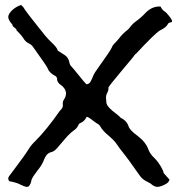

<svg xmlns="http://www.w3.org/2000/svg" viewBox="-20 -729 707 750"><path d="M595.2 1Q585 1 574.7 -6.8Q567.9 -13.2 559.1 -17.1Q535.6 -27.3 523.9 -45.9Q474.6 -116.2 464.4 -127.9Q447.8 -147.9 433.6 -169.4Q423.3 -183.1 405.8 -197.8Q381.3 -217.3 371.1 -236.3Q368.2 -242.2 356.9 -248Q353 -250.5 345.2 -256.3Q325.2 -272.5 319.3 -272.5Q317.9 -272.5 317.4 -271Q311 -256.3 295.4 -249Q289.1 -247.1 287.1 -242.2Q281.2 -227.5 266.6 -218.3Q250 -206.5 223.1 -173.8L211.4 -160.2Q194.3 -138.2 183.1 -135.7Q168.5 -132.3 161.4 -122.6Q154.3 -112.8 149.9 -100.1Q141.1 -80.1 126.5 -63Q118.2 -51.8 110.8 -41.3Q103.5 -30.8 102.1 -21.7Q100.6 -12.7 96.7 -7.3Q92.8 1 85.4 1Q78.1 1 62 -6.8Q44.4 -16.6 16.6 -21Q12.2 -25.9 12.2 -31.2Q12.2 -36.1 15.6 -41Q19 -45.9 35.2 -66.9Q81.1 -127.9 91.8 -146.5Q102.1 -163.1 117.2 -177.2Q162.6 -222.7 213.9 -296.4Q225.6 -306.6 225.6 -316.9L225.1 -323.7Q225.1 -334 230 -340.3Q237.8 -352.5 237.8 -363.8Q237.8 -383.8 213.4 -400.4Q211.4 -401.4 209 -404.8Q206.5 -408.2 204.8 -411.6Q203.1 -415 203.1 -417V-419.4Q203.1 -429.7 192.9 -434.1Q171.9 -444.8 165 -464.4Q161.6 -472.2 108.9 -545.9Q103 -554.7 92.3 -559.6Q79.1 -565.4 69.8 -582Q63.5 -591.8 43.9 -611.3L44.4 -612.8Q44.4 -615.7 36.6 -621.1Q28.8 -626.5 28.8 -630.4L29.3 -631.8L28.8 -632.3Q12.2 -650.9 12.2 -662.6Q12.2 -675.8 31.2 -692.4Q43.9 -703.1 62 -709.5Q71.3 -702.6 76.2 -692.9Q82 -683.1 129.9 -623Q162.1 -581.1 178.7 -565.9Q205.1 -541.5 205.1 -531.7Q225.1 -519.5 233.9 -513.2Q247.1 -503.4 250.5 -487.3Q252.4 -475.6 258.3 -470Q264.2 -464.4 285.6 -437.5Q311 -405.8 317.4 -399.9Q328.1 -399.9 334 -410.6Q339.8 -421.4 344.2 -432.9Q348.6 -444.3 364.3 -465.3Q410.6 -529.8 416.5 -543Q418.9 -550.3 424.3 -556.2Q435.1 -566.9 444.8 -578.6Q459 -597.7 479 -612.8Q483.4 -616.7 486.8 -621.6Q488.8 -624.5 491 -626.7Q493.2 -628.9 495.1 -631.3Q500.5 -638.2 508.3 -643.6Q531.2 -659.7 550.3 -680.7Q574.2 -703.6 602.1 -703.6H606.9L610.4 -697.8Q614.7 -689.5 622.8 -684.6Q630.9 -679.7 643.6 -662.6Q652.3 -650.9 652.3 -646Q652.3 -643.1 648.9 -642.1Q638.2 -640.6 636.2 -635.7Q629.9 -622.1 604.5 -609.9Q583 -596.2 513.2 -521Q511.2 -518.6 506.3 -515.1Q504.9 -510.7 459 -457Q403.8 -391.1 403.3 -386.7L403.8 -381.8Q403.8 -375 398.9 -366.2Q394 -357.4 394 -347.7Q394 -343.3 394.8 -338.4Q395.5 -333.5 395.5 -328.6Q396.5 -311.5 437 -282.2Q451.2 -270.5 451.2 -269Q476.6 -256.8 482.9 -233.4Q488.8 -219.2 517.6 -198.2Q549.8 -173.8 560.1 -144Q567.4 -126 582 -112.8Q600.6 -94.7 613.8 -68.4Q618.7 -59.1 618.7 -55.7V-53.7L642.1 -27.3Q639.2 -17.1 630.6 -12Q622.1 -6.8 612.3 -2.9Q602.5 1 595.2 1Z"/></svg>

Font: Kurland
Style: Regular
Weight: 400
Designer: GGBot
Version: 0.22